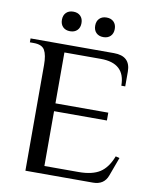

<svg xmlns="http://www.w3.org/2000/svg" viewBox="-91 -898 772 966"><g transform="rotate(10 295.0 -415.0)"><path d="M106 -540Q106 -591 92 -615.5Q78 -640 36 -640H16V-660H442Q527 -660 527 -580V-505H507Q507 -620 382 -620H196V-360H466V-320H196V-40H371Q440 -40 479 -65Q518 -90 541 -150L561 -145L526 -50Q508 0 451 0H106ZM155 -780Q155 -803 168.5 -816.5Q182 -830 205 -830Q228 -830 241.5 -816.5Q255 -803 255 -780Q255 -757 241.5 -743.5Q228 -730 205 -730Q182 -730 168.5 -743.5Q155 -757 155 -780ZM325 -780Q325 -803 338.5 -816.5Q352 -830 375 -830Q398 -830 411.5 -816.5Q425 -803 425 -780Q425 -757 411.5 -743.5Q398 -730 375 -730Q352 -730 338.5 -743.5Q325 -757 325 -780Z"/></g></svg>

Font: Philosopher
Style: Regular
Weight: 400
Designer: Jovanny Lemonad
Foundry: Jovanny Lemonad
Version: Version 2.000